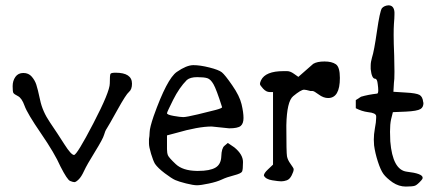

<svg xmlns="http://www.w3.org/2000/svg" viewBox="-20 -684 1633 718"><path d="M412.1 -412.1Q473.6 -412.1 473.6 -371.1Q473.6 -349.6 462.4 -340.3Q451.2 -331.1 418.5 -272Q385.7 -212.9 379.4 -203.6Q373 -194.3 369.1 -179.7Q365.2 -165 335 -116.2Q304.7 -67.4 294.4 -44.9Q284.2 -22.5 273.9 -12.7Q263.7 -2.9 258.3 -2.9Q252.9 -2.9 242.2 -7.3Q231.4 -11.7 206.1 -61.5Q184.6 -110.4 133.3 -185.1Q82 -259.8 71.8 -288.6Q61.5 -317.4 46.9 -324.7Q32.2 -332 29.8 -336.9Q27.3 -341.8 27.3 -361.8Q27.3 -381.8 37.6 -396.5Q47.9 -411.1 67.4 -411.1Q86.9 -411.1 98.6 -397.5Q110.4 -383.8 115.7 -367.7Q121.1 -351.6 129.9 -310.5Q138.7 -267.6 167 -226.1Q195.3 -184.6 220.7 -144.5Q246.1 -104.5 256.8 -104.5Q267.6 -104.5 329.1 -222.7Q390.6 -340.8 390.6 -372.1Q390.6 -403.3 393.1 -407.7Q395.5 -412.1 412.1 -412.1Z M604.5 -126Q604.5 -112.3 607.9 -103.5Q611.3 -94.7 637.2 -70.3Q663.1 -45.9 714.8 -44.9H721.7Q764.6 -44.9 785.6 -57.1Q806.6 -69.3 807.6 -99.6Q808.6 -129.9 819.3 -138.7L832 -149.4L856.4 -132.8Q888.7 -106.4 888.7 -78.1Q888.7 -49.8 885.3 -42.5Q881.8 -35.2 855 -28.3Q828.1 -21.5 809.6 -12.7Q791 -3.9 760.7 2.4Q730.5 8.8 716.8 8.8Q703.1 8.8 675.8 2Q648.4 -4.9 635.3 -10.7Q622.1 -16.6 596.2 -36.1Q570.3 -55.7 559.6 -71.3Q552.7 -83 544.9 -108.9Q537.1 -134.8 537.1 -147.5V-164.1Q539.1 -172.9 539.6 -189.9Q540 -207 554.7 -250Q604.5 -389.6 641.1 -415Q677.7 -440.4 703.1 -440.4Q728.5 -440.4 763.2 -431.6Q797.9 -422.9 809.6 -413.6Q821.3 -404.3 848.6 -364.7Q876 -325.2 883.3 -294.4Q890.6 -263.7 890.6 -242.7Q890.6 -221.7 879.9 -212.9Q869.1 -204.1 836.9 -204.1L771.5 -210.9Q721.7 -210.9 637.7 -186.5L604.5 -177.7ZM678.7 -384.8Q650.4 -356.4 627.4 -310.5Q604.5 -264.6 604.5 -260.7Q604.5 -254.9 629.4 -250.5Q654.3 -246.1 665.5 -246.1Q676.8 -246.1 719.7 -256.3Q762.7 -266.6 786.6 -272.9Q810.5 -279.3 810.5 -283.2Q789.1 -350.6 778.3 -369.1Q767.6 -387.7 755.4 -391.6Q743.2 -395.5 717.3 -395.5Q691.4 -395.5 678.7 -384.8Z M1151.4 -445.3Q1166 -454.1 1193.4 -454.1Q1220.7 -454.1 1235.8 -443.8Q1251 -433.6 1251 -392.6Q1251 -317.4 1207 -317.4Q1189.5 -317.4 1171.9 -330.6Q1154.3 -343.8 1148.4 -343.8Q1148.4 -343.8 1140.6 -343.8Q1123 -348.6 1117.2 -348.6Q1105.5 -348.6 1076.2 -324.2Q1052.7 -304.7 1050.8 -215.8V-209Q1050.8 -113.3 1053.2 -99.6Q1055.7 -85.9 1066.4 -71.3Q1078.1 -54.7 1078.1 -52.7V-49.8Q1078.1 -43 1070.8 -28.3Q1063.5 -13.7 1052.7 -9.8Q1042 -5.9 1031.7 -5.9Q1021.5 -5.9 998 -9.8Q973.6 -13.7 966.8 -27.3Q966.8 -36.1 981.4 -49.8L1001 -68.4V-339.8H988.3Q975.6 -339.8 963.9 -352.5Q952.1 -365.2 952.1 -370.1Q952.1 -375 956.1 -383.8Q972.7 -418 1040 -418Q1040 -418 1053.7 -418Q1065.4 -418 1079.1 -408.2L1095.7 -396.5Z M1555.7 -9.8Q1541 6.8 1532.2 10.3Q1523.4 13.7 1497.6 13.7Q1471.7 13.7 1448.2 -2Q1424.8 -18.6 1414.1 -33.2Q1403.3 -47.9 1393.1 -79.6Q1382.8 -111.3 1378.9 -140.6Q1377.9 -151.4 1377.9 -162.1Q1377.9 -181.6 1381.8 -203.1Q1386.7 -228.5 1386.7 -243.2Q1386.7 -243.2 1386.7 -250Q1385.7 -261.7 1356.4 -264.6Q1333 -267.6 1310.5 -279.3V-309.6L1330.1 -322.3Q1356.4 -330.1 1390.6 -334Q1394.5 -335 1394.5 -346.7Q1394.5 -355.5 1392.6 -369.1Q1390.6 -389.6 1382.8 -389.6Q1370.1 -389.6 1366.2 -425.8Q1366.2 -429.7 1366.2 -433.6Q1366.2 -433.6 1366.2 -438.5Q1366.2 -452.1 1371.1 -468.8Q1378.9 -492.2 1389.6 -566.9Q1400.4 -641.6 1408.2 -653.3Q1417 -663.1 1432.6 -664.1Q1453.1 -664.1 1455.1 -638.7Q1455.1 -638.7 1455.1 -629.9Q1455.1 -617.2 1453.1 -593.8Q1452.1 -578.1 1452.1 -552.7Q1452.1 -523.4 1454.1 -476.6Q1455.1 -440.4 1455.1 -416Q1455.1 -383.8 1453.1 -374L1451.2 -340.8L1497.1 -337.9Q1536.1 -335.9 1548.8 -329.1Q1560.5 -322.3 1562.5 -302.7Q1562.5 -300.8 1563.5 -298.8Q1563.5 -283.2 1552.7 -276.4Q1540 -268.6 1498 -266.6L1449.2 -264.6L1442.4 -237.3Q1438.5 -219.7 1438.5 -191.4Q1438.5 -174.8 1439.5 -155.3Q1448.2 -48.8 1501 -42Q1560.5 -35.2 1560.5 -19.5Q1560.5 -14.6 1555.7 -9.8Z"/></svg>

Font: Drukaatie burti
Style: Light
Weight: 300
Version: Version 0.14